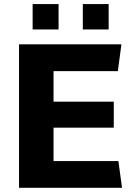

<svg xmlns="http://www.w3.org/2000/svg" viewBox="-20 -898 638 918"><path d="M71 0V-686H560.5L543.5 -558H236V-412H524V-287.5H236V-128H546L563.5 0ZM136 -757V-878.5H260V-757ZM376 -757V-878.5H499.5V-757Z"/></svg>

Font: Chivo Medium
Style: Regular
Weight: 500
Designer: Hector Gatti
Foundry: Omnibus-Type
Version: Version 2.002